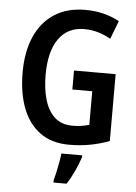

<svg xmlns="http://www.w3.org/2000/svg" viewBox="-62 -771 735 1038"><g transform="rotate(5 306.0 -251.5)"><path d="M326 -392H552V-29Q501 -10 447.5 0Q394 10 334 10Q240 10 177 -35.5Q114 -81 82 -163.5Q50 -246 50 -359Q50 -469 85.5 -551Q121 -633 190 -678.5Q259 -724 360 -724Q412 -724 459 -712Q506 -700 544 -679L506 -580Q473 -599 437 -609.5Q401 -620 362 -620Q272 -620 223.5 -551Q175 -482 175 -356Q175 -279 192.5 -220Q210 -161 247 -127.5Q284 -94 344 -94Q371 -94 393 -97.5Q415 -101 434 -107V-289H326ZM410 71Q398 107 379.5 147.5Q361 188 339 221H268V209Q273 191 279 164Q285 137 290 109Q295 81 297 61H410Z"/></g></svg>

Font: Noto Sans Ethiopic Condensed SemiBold
Style: Regular
Weight: 600
Width: 3
Designer: Monotype Design Team
Foundry: Monotype Imaging Inc.
Version: Version 2.102; ttfautohint (v1.8.4.7-5d5b)